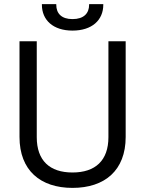

<svg xmlns="http://www.w3.org/2000/svg" viewBox="-20 -901 706 935"><path d="M333 14C490 14 592 -71 592 -234V-700H508V-233C508 -119 444 -61 333 -61C222 -61 159 -119 159 -233V-700H75V-234C75 -71 177 14 333 14ZM184 -878C184 -803 239 -752 333 -752C428 -752 483 -803 483 -878V-881H414V-878C414 -836 388 -808 333 -808C279 -808 254 -836 254 -878V-881H184Z"/></svg>

Font: Meta Space
Style: Regular
Weight: 400
Designer: Meta Pool / Florian Karsten
Foundry: Meta Pool / Florian Karsten
Version: Version 2.000;Glyphs 3.1.1 (3137)